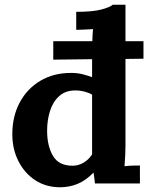

<svg xmlns="http://www.w3.org/2000/svg" viewBox="-20 -775 636 811"><path d="M234 16Q174 16 128.5 -14Q83 -44 57.5 -95Q32 -146 32 -208Q32 -283 63 -341.5Q94 -400 150 -433.5Q206 -467 280 -467Q307 -467 328.5 -461.5Q350 -456 369 -449V-525L205 -523V-601H370Q370 -614 371 -627Q372 -640 373 -652Q357 -651 335 -650Q313 -649 302 -649V-725Q372 -725 409 -735Q446 -745 456 -755H510V-601H586V-527L510 -526V-161Q510 -147 509 -121.5Q508 -96 506 -73Q523 -75 542 -75.5Q561 -76 571 -76V0H381Q380 -11 378.5 -23Q377 -35 375 -46Q342 -12 307 2Q272 16 234 16ZM286 -75Q312 -75 334 -88.5Q356 -102 369 -123V-375Q359 -382 339 -387.5Q319 -393 298 -393Q257 -393 230.5 -369.5Q204 -346 191.5 -307Q179 -268 179 -223Q179 -159 203.5 -117Q228 -75 286 -75Z"/></svg>

Font: Lora
Style: Bold
Weight: 700
Designer: Olga Karpushina, Alexei Vanyashin (Cyrillic)
Foundry: Cyreal
Version: Version 3.006; ttfautohint (v1.8.4.7-5d5b);gftools[0.9.30]